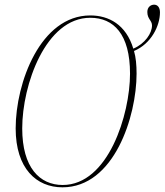

<svg xmlns="http://www.w3.org/2000/svg" viewBox="-20 -790 704 821"><path d="M247 11C468 11 564 -292 564 -475C564 -512 561 -545 553 -572C627 -603 664 -680 664 -737C664 -758 654 -770 639 -770C625 -770 610 -760 610 -739C610 -708 630 -703 630 -681C630 -648 600 -603 550 -582C519 -685 445 -724 366 -724C153 -724 47 -436 47 -241C47 -69 136 11 247 11ZM248 1C150 1 75 -73 75 -241C75 -427 175 -714 366 -714C466 -714 536 -644 536 -475C536 -301 443 1 248 1Z"/></svg>

Font: Noto Serif Display Condensed Thin
Style: Italic
Weight: 100
Width: 3
Italic angle: -12°
Designer: Monotype Design Team
Foundry: Monotype Imaging Inc.
Version: Version 2.009